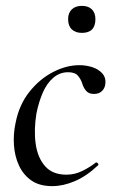

<svg xmlns="http://www.w3.org/2000/svg" viewBox="-20 -621 386 654"><path d="M158 13Q114 13 86.5 -6.5Q59 -26 44.5 -57.5Q30 -89 27.5 -127Q25 -165 33 -202Q45 -264 80 -308Q115 -352 160.5 -375.5Q206 -399 250 -399Q274 -399 295 -392Q316 -385 328.5 -371Q341 -357 339 -337Q338 -322 328 -311.5Q318 -301 300 -301Q282 -301 273 -312Q264 -323 260 -337Q256 -350 246 -362.5Q236 -375 212 -375Q184 -375 162 -356.5Q140 -338 126 -306Q112 -274 104 -234Q95 -179 101.5 -131.5Q108 -84 133.5 -55Q159 -26 206 -26Q235 -26 261 -39Q287 -52 306 -67Q309 -69 313 -65Q317 -61 314 -58Q275 -21 235 -4Q195 13 158 13ZM259 -509Q237 -509 224.5 -521Q212 -533 212 -556Q212 -577 224.5 -589Q237 -601 259 -601Q281 -601 293 -589Q305 -577 305 -556Q305 -509 259 -509Z"/></svg>

Font: Cormorant Garamond Light Medium
Style: Italic
Weight: 500
Italic angle: -10°
Version: Version 4.001